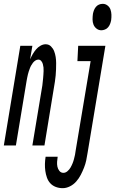

<svg xmlns="http://www.w3.org/2000/svg" viewBox="-63 -759 602 1002"><path d="M-43 0 43 -520H106L94 -449Q100 -463 107.5 -476Q115 -489 125 -501Q135 -513 148.5 -520.5Q162 -528 175 -528Q192 -528 203 -517Q214 -506 219.5 -492Q225 -478 227.5 -462Q230 -446 230 -430Q230 -414 229.5 -397.5Q229 -381 227.5 -365Q226 -349 223.5 -332.5Q221 -316 218 -299L169 0H106L158 -313Q159 -322 160 -331.5Q161 -341 162 -350.5Q163 -360 163.5 -369.5Q164 -379 164.5 -388.5Q165 -398 164 -407Q163 -416 160.5 -425Q158 -434 152 -441Q146 -448 137 -448Q129 -448 121.5 -443Q114 -438 109 -431.5Q104 -425 99.5 -417Q95 -409 92.5 -401.5Q90 -394 87 -386Q84 -378 82.5 -370Q81 -362 79 -354Q77 -346 76 -338L20 0ZM466 -601Q452 -601 441 -609.5Q430 -618 425 -630.5Q420 -643 420 -657.5Q420 -672 422 -687Q424 -697 427.5 -706Q431 -715 437.5 -723Q444 -731 453.5 -735Q463 -739 473 -739Q487 -739 498 -730.5Q509 -722 513.5 -709.5Q518 -697 518.5 -682.5Q519 -668 517 -653Q515 -643 511.5 -634Q508 -625 501.5 -617Q495 -609 485 -605Q475 -601 466 -601ZM264 223Q245 223 228 216.5Q211 210 199.5 197.5Q188 185 182 168Q176 151 173.5 133Q171 115 171.5 96.5Q172 78 175 59H238Q236 72 235 85Q234 98 236.5 110.5Q239 123 247 133Q255 143 268 143Q279 143 289 134.5Q299 126 305 115.5Q311 105 315.5 94Q320 83 323 71.5Q326 60 328.5 48.5Q331 37 332 26L410 -440H341L345 -520H487L394 39Q391 59 387 78Q383 97 375.5 116Q368 135 358.5 153.5Q349 172 335 188Q321 204 302 213.5Q283 223 264 223Z"/></svg>

Font: Iosevka Curly Medium
Style: Italic
Weight: 500
Italic angle: -9°
Monospace: yes
Designer: Belleve Invis
Foundry: Belleve Invis
Version: Version 22.1.2; ttfautohint (v1.8.4)